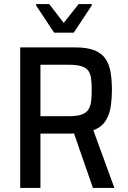

<svg xmlns="http://www.w3.org/2000/svg" viewBox="-20 -920 626 940"><path d="M79 0V-688H347Q408 -688 444 -673Q480 -658 498 -630Q516 -602 522 -563Q528 -524 528 -477Q528 -440 522.5 -400.5Q517 -361 497.5 -329.5Q478 -298 437 -282L540 0H435L337 -282L367 -270Q360 -268 350 -267Q340 -266 328 -266H178V0ZM178 -351H313Q353 -351 376 -358Q399 -365 410.5 -380.5Q422 -396 425.5 -420Q429 -444 429 -477Q429 -511 426 -535Q423 -559 412 -574Q401 -589 378 -596Q355 -603 316 -603H178ZM245 -760 157 -893V-900H221L292 -808L365 -900H429V-893L341 -760Z"/></svg>

Font: Saira SemiCondensed Medium
Style: Regular
Weight: 500
Width: 4
Designer: Hector Gatti with collaboration of the Omnibus-Type team
Foundry: Omnibus-Type
Version: Version 1.101